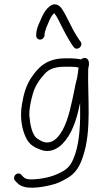

<svg xmlns="http://www.w3.org/2000/svg" viewBox="-20 -736 472 892"><path d="M187 -572 187.3 -578C187.6 -584.7 192.8 -601.8 194.8 -607C205.3 -628.8 213.8 -660.7 232.4 -675C233 -674.3 233.6 -673.3 234.2 -672C246.6 -654.9 254.3 -639.2 265.3 -616C276.2 -595 276.2 -595 283.4 -581C293.5 -562.7 303.8 -544.2 314.7 -528L322.1 -518C335.8 -497.4 367 -518.6 355.4 -541L347.9 -551C343.6 -557.7 338.8 -565.2 333.6 -573.5C310.9 -609.5 290.7 -660.5 267.4 -695C255.4 -714 231.6 -725.2 210 -706C196.1 -695.6 183.4 -676.4 175.5 -659C165.9 -634.1 150 -610.1 148.3 -578L148 -572C147.4 -561.4 155.3 -552 165.9 -552C176.5 -552 186.4 -561.4 187 -572ZM345.1 -422C344.1 -414.7 343 -406.3 341.8 -397C338.2 -365.2 333.6 -362.6 327 -325C313.1 -258.2 299.2 -183.1 270.9 -132C257.3 -108.2 239.5 -83 213 -76C189.4 -69.4 169.9 -81.2 156.7 -90C128.5 -104.5 119.4 -160.3 116.4 -199C115.1 -234.3 124.5 -271.9 132.8 -301C143.3 -338.1 164.9 -367.8 187.6 -393C209.2 -417.7 241.6 -426 281.3 -426H306.3C318.6 -426 336.2 -425 345.1 -422ZM309.4 -465H283.4C197.7 -465 157.5 -425 121.3 -369C100.7 -335.9 89.1 -296.4 82.2 -252C70.9 -189.8 82.3 -131.6 102.8 -92C118.4 -62.7 140.4 -50.1 173 -39C211.7 -25.3 247.1 -44.7 268.5 -66C311.8 -109.2 334.9 -174.3 350 -249C350.9 -252.3 351.7 -255 352.5 -257C352.4 -255 352.4 -255 352.2 -251C353.7 -170.8 351.2 -84.7 329 -19C315.5 19.8 303.2 40.9 275 58C237.5 80.2 193.7 93.4 139.9 97H115.9C101.9 95.4 97.4 94 88.5 86L79 76C75.9 72 71.5 70 65.8 70C54.8 70 45.9 79.2 45.3 90C45 95.3 46.8 100 50.5 104L60 114C92.5 148.3 166.1 135.6 215.5 124C247.8 116.7 266.8 106.4 293.2 91C329.3 70.3 350.1 39.1 365.5 -9C406.9 -130.2 386.2 -282.4 389.8 -416L392.5 -430C396.3 -450.5 389 -471.2 366.4 -466L355.1 -460C344 -462.8 323 -465 309.4 -465Z"/></svg>

Font: Just Breathe
Style: Obl1
Weight: 400
Foundry: Cannot Into Space Fonts
Version: Version 0.72